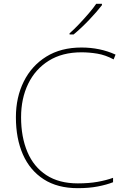

<svg xmlns="http://www.w3.org/2000/svg" viewBox="-20 -972 654 1002"><path d="M405 -699Q305 -699 234.5 -655Q164 -611 127 -534.5Q90 -458 90 -360Q90 -257 123 -179Q156 -101 222 -58Q288 -15 386 -15Q444 -15 489 -23Q534 -31 570 -44V-21Q537 -8 491 1Q445 10 386 10Q280 10 208 -36.5Q136 -83 99.5 -166Q63 -249 63 -360Q63 -464 104 -546.5Q145 -629 221.5 -676.5Q298 -724 405 -724Q502 -724 583 -687L573 -662Q530 -685 488 -692Q446 -699 405 -699ZM512 -945Q486 -911 445 -868Q404 -825 364 -792H343V-798Q366 -818 392.5 -846Q419 -874 443.5 -902.5Q468 -931 482 -952H512Z"/></svg>

Font: Noto Sans Bengali Thin
Style: Regular
Weight: 100
Designer: Jelle Bosma - Monotype Design Team
Foundry: Monotype Imaging Inc.
Version: Version 2.003; ttfautohint (v1.8.4.7-5d5b)